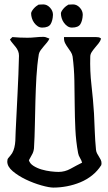

<svg xmlns="http://www.w3.org/2000/svg" viewBox="-20 -829 488 870"><path d="M177 -662Q185 -662 191 -659Q197 -656 204 -654Q200 -645 193 -636.5Q186 -628 178.5 -619.5Q171 -611 164.5 -602Q158 -593 156 -584Q148 -534 145 -480.5Q142 -427 140.5 -372Q139 -317 138 -262.5Q137 -208 134 -157Q132 -140 125 -128.5Q118 -117 111 -103Q115 -88 131.5 -77.5Q148 -67 168.5 -61Q189 -55 210 -52.5Q231 -50 245 -50Q274 -50 300 -64.5Q326 -79 352 -92Q349 -103 342.5 -113.5Q336 -124 334 -135Q324 -189 321.5 -243.5Q319 -298 318.5 -353.5Q318 -409 317 -464Q316 -519 309 -573Q307 -584 301 -593.5Q295 -603 288 -612.5Q281 -622 275.5 -632.5Q270 -643 270 -655V-661H415Q421 -661 427 -660Q433 -659 438 -654Q435 -643 427 -633Q419 -623 410.5 -613Q402 -603 395.5 -593Q389 -583 389 -572Q387 -508 394.5 -443Q402 -378 406 -314Q408 -272 409.5 -232Q411 -192 415 -150Q416 -141 420 -133.5Q424 -126 428.5 -119Q433 -112 436.5 -105Q440 -98 440 -89L439 -81Q422 -54 397.5 -34.5Q373 -15 344 -3Q315 9 283.5 15Q252 21 222 21Q203 21 167.5 11Q132 1 97.5 -15.5Q63 -32 38 -53Q13 -74 13 -97Q13 -107 17 -112Q21 -117 27 -124Q36 -134 41 -147.5Q46 -161 48 -176Q50 -191 50 -206.5Q50 -222 51 -234Q55 -319 59.5 -405Q64 -491 66 -576Q66 -588 62 -597.5Q58 -607 51.5 -615.5Q45 -624 37.5 -632.5Q30 -641 25 -650L36 -661Q70 -658 104 -658Q122 -658 140.5 -660Q159 -662 177 -662ZM290 -808 311 -809Q328 -809 341.5 -794.5Q355 -780 355 -762Q354 -736 344.5 -720Q335 -704 306 -704Q295 -704 286 -710Q277 -716 270 -725.5Q263 -735 259.5 -746.5Q256 -758 256 -768Q256 -773 260 -779.5Q264 -786 269 -791.5Q274 -797 280 -801.5Q286 -806 290 -808ZM155 -808 176 -809Q193 -809 206.5 -794.5Q220 -780 220 -762Q219 -736 209.5 -720Q200 -704 171 -704Q160 -704 151 -710Q142 -716 135 -725.5Q128 -735 124.5 -746.5Q121 -758 121 -768Q121 -773 125 -779.5Q129 -786 134 -791.5Q139 -797 145 -801.5Q151 -806 155 -808Z"/></svg>

Font: Teutonic
Style: Regular
Weight: 400
Designer: Peter Wiegel
Foundry: Peter Wiegel
Version: 1.000